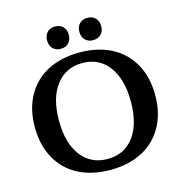

<svg xmlns="http://www.w3.org/2000/svg" viewBox="-126 -992 1061 1120"><g transform="rotate(-15 404.5 -432.0)"><path d="M436 -811Q436 -841.8 454.3 -859.9Q472.7 -877.9 502 -877.9Q531.2 -877.9 549.6 -859.9Q567.9 -841.8 567.9 -811Q567.9 -779.8 549.8 -761.5Q531.7 -743.2 502 -743.2Q472.2 -743.2 454.1 -761.5Q436 -779.8 436 -811ZM306.2 -743.2Q276.9 -743.2 259 -761.5Q241.2 -779.8 241.2 -811Q241.2 -841.8 259 -859.9Q276.9 -877.9 306.2 -877.9Q336.4 -877.9 354.2 -859.9Q372.1 -841.8 372.1 -811Q372.1 -779.8 354.2 -761.5Q336.4 -743.2 306.2 -743.2ZM404.8 14.2Q295.9 14.2 214.1 -27.3Q132.3 -68.8 86.7 -149.7Q41 -230.5 41 -340.8Q41 -450.7 86.7 -531.2Q132.3 -611.8 214.1 -653.3Q295.9 -694.8 404.8 -694.8Q512.7 -694.8 594.5 -653.3Q676.3 -611.8 722.2 -531.2Q768.1 -450.7 768.1 -340.8Q768.1 -230.5 722.2 -149.7Q676.3 -68.8 594.5 -27.3Q512.7 14.2 404.8 14.2ZM404.8 -51.8Q505.4 -51.8 563.2 -128.2Q621.1 -204.6 621.1 -340.8Q621.1 -477.1 563.2 -554Q505.4 -630.9 404.8 -630.9Q303.7 -630.9 245.4 -553.7Q187 -476.6 187 -340.8Q187 -205.1 245.4 -128.4Q303.7 -51.8 404.8 -51.8Z"/></g></svg>

Font: Montagu Slab 144pt Medium
Style: Regular
Weight: 500
Designer: Florian Karsten
Foundry: Florian Karsten
Version: Version 1.000